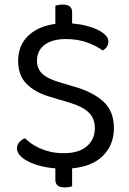

<svg xmlns="http://www.w3.org/2000/svg" viewBox="-20 -722 562 836"><path d="M257 -55Q324 -55 358.5 -85.5Q393 -116 393 -164Q393 -206 366.5 -232Q340 -258 283 -275L196 -301Q132 -320 95.5 -357Q59 -394 59 -457Q59 -524 102.5 -566Q146 -608 221 -618V-697Q226 -699 234.5 -700.5Q243 -702 254 -702Q294 -702 294 -669V-620Q328 -617 357 -609.5Q386 -602 407 -591.5Q428 -581 440 -568Q452 -555 452 -542Q452 -528 445 -518Q438 -508 427 -502Q401 -522 359.5 -537Q318 -552 267 -552Q208 -552 174.5 -527Q141 -502 141 -457Q141 -422 165 -400Q189 -378 245 -362L306 -344Q385 -321 430.5 -279.5Q476 -238 476 -164Q476 -92 429 -44.5Q382 3 294 11V89Q289 91 281 92.5Q273 94 262 94Q221 94 221 61V11Q183 8 152 -0.5Q121 -9 99 -21Q77 -33 65.5 -47Q54 -61 54 -75Q54 -92 64.5 -103.5Q75 -115 89 -120Q100 -109 116 -97.5Q132 -86 153 -76.5Q174 -67 200 -61Q226 -55 257 -55Z"/></svg>

Font: Baloo Da 2
Style: Regular
Weight: 400
Designer: Noopur Datye, Sulekha Rajkumar and Ek Type
Foundry: Ek Type
Version: Version 1.640;hotconv 1.0.111;makeotfexe 2.5.65597; ttfautoh